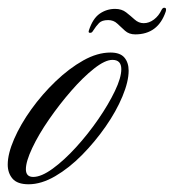

<svg xmlns="http://www.w3.org/2000/svg" viewBox="-35 -472 450 497"><path d="M39 5Q10 5 -2.5 -9.5Q-15 -24 -15 -46Q-15 -74 1.5 -112Q18 -150 46 -189Q74 -228 109 -261.5Q144 -295 180.5 -315.5Q217 -336 251 -336Q276 -336 287 -323Q298 -310 298 -289Q298 -261 282 -222.5Q266 -184 238.5 -144.5Q211 -105 177.5 -71Q144 -37 108 -16Q72 5 39 5ZM51 -14Q72 -14 101.5 -35.5Q131 -57 162 -91Q193 -125 219.5 -163.5Q246 -202 262.5 -236.5Q279 -271 279 -293Q279 -317 256 -317Q237 -317 208.5 -294.5Q180 -272 149.5 -237Q119 -202 92 -163Q65 -124 48.5 -89Q32 -54 32 -34Q32 -14 51 -14ZM315 -383Q299 -383 288.5 -392.5Q278 -402 268.5 -411Q259 -420 245 -420Q229 -420 221.5 -412.5Q214 -405 205 -391Q203 -387 198 -387Q193 -387 195 -393Q205 -424 223 -436.5Q241 -449 263 -449Q280 -449 291.5 -440Q303 -431 313.5 -421.5Q324 -412 337 -412Q351 -412 363.5 -421.5Q376 -431 383 -446Q386 -452 390 -452Q397 -452 394 -442Q374 -383 315 -383Z"/></svg>

Font: Luxurious Script
Style: Regular
Weight: 400
Designer: Robert E. Leuschke
Foundry: Robert E. Leuschke
Version: Version 1.010; ttfautohint (v1.8.3)